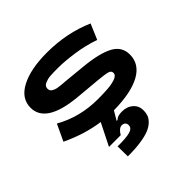

<svg xmlns="http://www.w3.org/2000/svg" viewBox="-193 -699 1154 1154"><g transform="rotate(-45 383.5 -122.5)"><path d="M627 -355Q551.8 -380.9 474.1 -391.8Q396.5 -402.8 340.8 -402.8Q338.9 -402.8 335 -402.8Q317.4 -402.8 307.4 -402.6Q297.4 -402.3 279.8 -401.4Q262.2 -400.4 251.7 -397.5Q241.2 -394.5 230 -389.9Q218.8 -385.3 213.4 -377.4Q208 -369.6 208 -358.9Q208 -350.1 211.7 -343.3Q215.3 -336.4 222.9 -332Q230.5 -327.6 237.8 -324.7Q245.1 -321.8 257.3 -320.1Q269.5 -318.4 277.3 -317.4Q285.2 -316.4 298.6 -315.4Q312 -314.5 316.9 -314L452.1 -300.8Q579.1 -288.6 641.6 -255.4Q704.1 -222.2 704.1 -153.8Q704.1 -72.8 624.8 -29.5Q545.4 13.7 398.9 15.1L365.2 71.8H373Q388.7 54.2 426.8 54.2Q470.2 54.2 497.6 78.4Q524.9 102.5 524.9 141.1Q524.9 162.1 518.8 179.7Q512.7 197.3 495.1 214.8Q477.5 232.4 449 244.4Q420.4 256.3 372.8 263.4Q325.2 270.5 262.2 270L261.2 184.1Q333 185.1 366 175.8Q398.9 166.5 398.9 141.1Q398.9 127 390.4 119.4Q381.8 111.8 369.1 111.8Q344.2 111.8 321.8 149.9H222.2L293 8.8Q172.4 -7.8 50.8 -65.9L100.1 -170.9Q225.6 -100.1 377 -100.1Q400.4 -100.1 418.5 -100.6Q436.5 -101.1 458.7 -102.5Q481 -104 497.1 -107.2Q513.2 -110.4 527.3 -115.2Q541.5 -120.1 548.8 -127.9Q556.2 -135.7 556.2 -146Q556.2 -164.1 534.9 -169.9Q513.7 -175.8 455.6 -181.2Q440.4 -182.1 432.1 -183.1L294.9 -195.8Q55.2 -219.2 55.2 -350.1Q55.2 -428.7 137.5 -471.9Q219.7 -515.1 359.9 -515.1Q526.9 -515.1 668.9 -453.1Z"/></g></svg>

Font: Messapia Bold
Style: Regular
Weight: 400
Designer: Luca Marsano
Foundry: Collletttivo
Version: Version 1.000;FEAKit 1.0